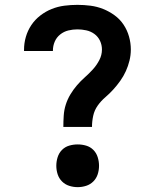

<svg xmlns="http://www.w3.org/2000/svg" viewBox="-20 -763 640 791"><path d="M241 -240Q241 -263 242.5 -286.5Q244 -310 251 -332Q258 -354 270 -374Q282 -394 297 -411.5Q312 -429 329.5 -444.5Q347 -460 362.5 -477Q378 -494 389 -515Q400 -536 400 -559Q400 -578 392 -595Q384 -612 369 -623Q354 -634 335.5 -638Q317 -642 299 -642Q280 -642 261.5 -637.5Q243 -633 228 -621Q213 -609 205.5 -591.5Q198 -574 198 -555Q198 -554 198 -553.5Q198 -553 198 -553H79Q79 -554 79 -555Q79 -556 79 -558Q79 -585 86.5 -611Q94 -637 109 -659.5Q124 -682 146 -699Q168 -716 193 -726Q218 -736 245 -739.5Q272 -743 299 -743Q326 -743 353 -739.5Q380 -736 405 -726Q430 -716 452 -700Q474 -684 489 -661.5Q504 -639 511.5 -612.5Q519 -586 519 -559Q519 -536 513.5 -513.5Q508 -491 498.5 -470Q489 -449 475.5 -430Q462 -411 446.5 -394Q431 -377 413.5 -362Q396 -347 382.5 -328Q369 -309 364 -286Q359 -263 359 -240ZM300 8Q282 8 265 2.5Q248 -3 235.5 -15.5Q223 -28 217.5 -45Q212 -62 212 -80Q212 -98 217.5 -115.5Q223 -133 235.5 -145.5Q248 -158 265 -163Q282 -168 300 -168Q318 -168 335 -163Q352 -158 364.5 -145.5Q377 -133 382.5 -115.5Q388 -98 388 -80Q388 -62 382.5 -45Q377 -28 364.5 -15.5Q352 -3 335 2.5Q318 8 300 8Z"/></svg>

Font: Iosevka Custom Extended
Style: Bold
Weight: 700
Width: 7
Monospace: yes
Designer: Belleve Invis
Foundry: Belleve Invis
Version: Version 11.2.4; ttfautohint (v1.8.4)